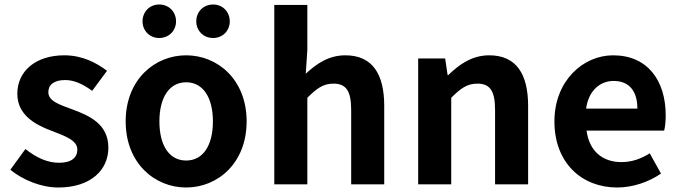

<svg xmlns="http://www.w3.org/2000/svg" viewBox="-20 -820 3023 854"><path d="M239 14C385 14 462 -65 462 -163C462 -267 380 -304 306 -332C247 -354 195 -369 195 -410C195 -442 219 -464 270 -464C311 -464 350 -445 390 -416L456 -505C410 -540 347 -574 266 -574C138 -574 57 -503 57 -403C57 -309 136 -266 207 -239C266 -216 324 -197 324 -155C324 -120 299 -96 243 -96C191 -96 143 -118 93 -157L26 -65C82 -19 164 14 239 14Z M808 14C948 14 1077 -94 1077 -280C1077 -466 948 -574 808 -574C668 -574 539 -466 539 -280C539 -94 668 14 808 14ZM808 -106C732 -106 689 -174 689 -280C689 -385 732 -454 808 -454C884 -454 927 -385 927 -280C927 -174 884 -106 808 -106ZM688 -651C732 -651 763 -684 763 -725C763 -767 732 -800 688 -800C645 -800 614 -767 614 -725C614 -684 645 -651 688 -651ZM928 -651C971 -651 1002 -684 1002 -725C1002 -767 971 -800 928 -800C884 -800 853 -767 853 -725C853 -684 884 -651 928 -651Z M1200 0H1347V-385C1388 -426 1417 -448 1463 -448C1518 -448 1542 -418 1542 -331V0H1689V-349C1689 -490 1637 -574 1516 -574C1440 -574 1385 -534 1340 -492L1347 -597V-798H1200Z M1840 0H1987V-385C2028 -426 2057 -448 2103 -448C2158 -448 2182 -418 2182 -331V0H2329V-349C2329 -490 2277 -574 2156 -574C2080 -574 2023 -534 1974 -486H1971L1960 -560H1840Z M2725 14C2794 14 2865 -10 2920 -48L2870 -138C2830 -113 2790 -99 2744 -99C2661 -99 2601 -147 2589 -239H2934C2938 -252 2941 -279 2941 -307C2941 -461 2861 -574 2707 -574C2574 -574 2446 -461 2446 -280C2446 -95 2568 14 2725 14ZM2587 -337C2598 -418 2650 -460 2709 -460C2781 -460 2815 -412 2815 -337Z"/></svg>

Font: Noto Sans HK
Style: Bold
Weight: 700
Designer: Ryoko NISHIZUKA 西塚涼子 (kana, bopomofo & ideographs); Paul D. Hunt (Latin, Greek & Cyrillic); Sandoll Communications 산돌커뮤니
Foundry: Adobe
Version: Version 2.002;hotconv 1.0.116;makeotfexe 2.5.65601